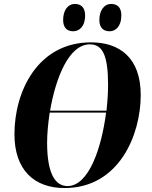

<svg xmlns="http://www.w3.org/2000/svg" viewBox="-20 -939 767 970"><path d="M534 -781C562 -781 593 -803 593 -862C593 -901 573 -919 542 -919C505 -919 482 -885 482 -838C482 -799 502 -781 534 -781ZM350 -781C379 -781 410 -803 410 -862C410 -901 389 -919 359 -919C321 -919 299 -885 299 -838C299 -799 319 -781 350 -781ZM306 11C582 11 691 -258 691 -459C691 -649 582 -725 440 -725C170 -725 53 -477 53 -261C53 -79 154 11 306 11ZM434 -715C498 -715 526 -660 526 -510C526 -470 523 -426 518 -380H233C261 -543 327 -715 434 -715ZM321 1C260 1 218 -60 218 -218C218 -263 223 -316 231 -370H516C493 -192 429 1 321 1Z"/></svg>

Font: Noto Serif Display Condensed ExtraBold
Style: Italic
Weight: 800
Width: 3
Italic angle: -12°
Designer: Monotype Design Team
Foundry: Monotype Imaging Inc.
Version: Version 2.009